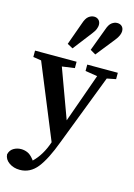

<svg xmlns="http://www.w3.org/2000/svg" viewBox="-147 -846 816 1165"><g transform="rotate(15 261.0 -263.5)"><path d="M329 -439V-479H521V-439L465 -428L294 17Q251 133 207 188.5Q163 244 98 244Q59 244 30.5 224Q2 204 0 173Q6 146 27.5 133Q49 120 75 120Q95 120 114.5 128Q134 136 154 161L160 169Q187 143 207 109.5Q227 76 240 38L242 32L52 -431L1 -439V-479H262V-439L183 -428L296 -120L353 -280L405 -427ZM182 -570 233 -712Q244 -746 260.5 -758.5Q277 -771 295 -771Q312 -771 323.5 -760Q335 -749 335 -729Q335 -719 329.5 -704Q324 -689 308 -669L217 -551ZM326 -571 379 -713Q390 -746 406.5 -758Q423 -770 440 -770Q459 -770 470 -759Q481 -748 481 -729Q481 -718 475 -703Q469 -688 453 -668L360 -551Z"/></g></svg>

Font: Source Serif 4 Semibold
Style: Regular
Weight: 600
Designer: Frank Grießhammer
Foundry: Adobe
Version: Version 4.005;hotconv 1.1.0;makeotfexe 2.6.0